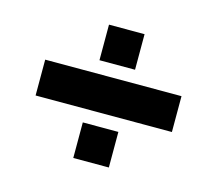

<svg xmlns="http://www.w3.org/2000/svg" viewBox="-78 -604 772 683"><g transform="rotate(15 308.5 -262.5)"><path d="M57 -197V-329H559V-197ZM244 -17V-148H375V-17ZM244 -377V-508H375V-377Z"/></g></svg>

Font: Archivo SemiCondensed Black
Style: Regular
Weight: 900
Width: 4
Designer: Hector Gatti
Foundry: Omnibus-Type
Version: Version 2.001